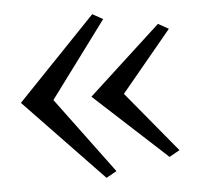

<svg xmlns="http://www.w3.org/2000/svg" viewBox="-44 -573 647 624"><g transform="rotate(-5 279.5 -261.0)"><path d="M279 -528 23 -261 279 6 313 -13 129 -261 313 -509ZM489 -478 253 -261 489 -44 523 -63 359 -261 523 -459Z"/></g></svg>

Font: Sprat Extended Black
Style: Regular
Weight: 900
Width: 9
Designer: Ethan Nakache
Foundry: Collletttivo
Version: Version 2.000;Glyphs 3.2 (3217)